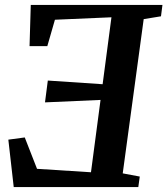

<svg xmlns="http://www.w3.org/2000/svg" viewBox="-20 -763 682 783"><path d="M36 0 14 -193.5 81 -202.5 131 -74.5 351 -60.5 390 -355.5 163.5 -345.5 175 -434.5 398.5 -419.5 434.5 -692.5 204 -682.5 173 -575H100.5L105.5 -743H642.5L636.5 -696.5L566 -685L480.5 -56L550 -43L544 0Z"/></svg>

Font: Merriweather 24pt SemiBold
Style: Italic
Weight: 600
Italic angle: -7.8°
Version: Version 2.101